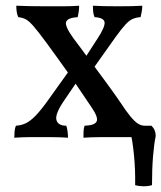

<svg xmlns="http://www.w3.org/2000/svg" viewBox="-20 -480 565 672"><path d="M252 -198 203 -126Q172 -80 177.5 -60Q183 -40 212 -40Q215 -32 216.5 -20Q218 -8 218 2Q190 0 159 0Q128 0 113 0Q102 0 81.5 0Q61 0 30 2Q30 -8 31 -20Q32 -32 36 -40Q54 -41 70 -48.5Q86 -56 104.5 -75Q123 -94 148 -129L221 -231ZM302 -102Q288 -123 272 -146.5Q256 -170 240 -194L225 -216Q202 -248 180.5 -278Q159 -308 142 -331Q114 -369 98 -387.5Q82 -406 71 -412Q60 -418 44 -420Q40 -428 38.5 -438.5Q37 -449 37 -460Q59 -459 86 -458.5Q113 -458 142 -458Q171 -458 201.5 -458Q232 -458 257 -460Q257 -450 255.5 -439Q254 -428 252 -420Q217 -418 211.5 -403.5Q206 -389 237 -346Q246 -334 259.5 -316Q273 -298 289 -276L301 -260Q327 -225 354.5 -187.5Q382 -150 401 -122Q422 -90 436.5 -72.5Q451 -55 462.5 -47.5Q474 -40 487 -40Q491 -30 491.5 -20.5Q492 -11 492 2Q461 0 436.5 0Q412 0 387 0Q374 0 360 0Q346 0 331.5 0Q317 0 302 0.5Q287 1 272 2Q272 -11 272.5 -21Q273 -31 276 -40Q311 -41 318 -54.5Q325 -68 302 -102ZM267 -261 322 -346Q348 -386 346 -402Q344 -418 311 -420Q307 -429 306 -439.5Q305 -450 305 -460Q324 -459 344 -458.5Q364 -458 394 -458Q424 -458 443 -458.5Q462 -459 478 -460Q478 -450 476 -439Q474 -428 472 -420Q457 -419 445 -414Q433 -409 419.5 -394.5Q406 -380 385 -351L297 -227ZM453 168Q454 115 449 63.5Q444 12 435 -26L450 -40H510Q525 -26 525 -4Q519 25 515.5 68.5Q512 112 512 168Q499 172 483 172Q467 172 453 168Z"/></svg>

Font: Vollkorn
Style: Regular
Weight: 400
Designer: Friedrich Althausen
Foundry: Friedrich Althausen
Version: Version 4.104